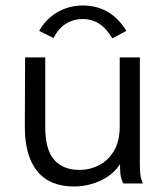

<svg xmlns="http://www.w3.org/2000/svg" viewBox="-20 -665 603 696"><path d="M248 11Q160 11 115 -44.5Q70 -100 70 -205L71 -457H144V-205Q144 -123 176 -86Q208 -49 269 -49Q305 -49 338 -65.5Q371 -82 392.5 -117Q414 -152 414 -207V-457H487V-71Q487 -53 488.5 -35.5Q490 -18 498 0H427Q418 -17 416.5 -35Q415 -53 415 -70Q391 -32 345 -10.5Q299 11 248 11ZM174 -527 122 -553Q147 -597 188.5 -621Q230 -645 280 -645Q382 -645 438 -553L387 -526Q347 -596 280 -596Q246 -596 219 -579Q192 -562 174 -527Z"/></svg>

Font: Inconsolata SemiExpanded Thin
Style: Regular
Weight: 100
Width: 6
Monospace: yes
Designer: Raph Levien, Cyreal, Brenton Simpson
Foundry: Raph Levien, Cyreal, Google
Version: Version 3.100; ttfautohint (v1.8.4.7-5d5b)